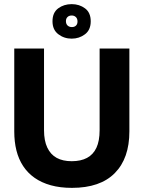

<svg xmlns="http://www.w3.org/2000/svg" viewBox="-20 -895 695 929"><path d="M328 14Q271 14 226 1.5Q181 -11 147.5 -34.5Q114 -58 92 -91.5Q70 -125 59.5 -167Q49 -209 49 -259V-660H193V-265Q193 -214 209 -180.5Q225 -147 254.5 -131Q284 -115 327 -115Q371 -115 401 -131Q431 -147 446.5 -180Q462 -213 462 -265V-660H606V-259Q606 -129 535.5 -57.5Q465 14 328 14ZM327 -708Q290 -708 262 -729.5Q234 -751 234 -792Q234 -834 261.5 -854.5Q289 -875 327 -875Q364 -875 391.5 -854.5Q419 -834 419 -792Q419 -750 391 -729Q363 -708 327 -708ZM328 -764Q340 -764 347.5 -771Q355 -778 355 -791Q355 -805 347 -812.5Q339 -820 327 -820Q314 -820 306.5 -812.5Q299 -805 299 -793Q299 -779 307 -771.5Q315 -764 328 -764Z"/></svg>

Font: Bricolage Grotesque 72pt
Style: Bold
Weight: 700
Designer: Mathieu Triay
Foundry: Atelier Triay
Version: Version 1.001;gftools[0.9.33.dev8+g029e19f]